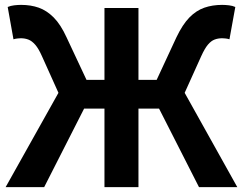

<svg xmlns="http://www.w3.org/2000/svg" viewBox="-20 -774 1005 794"><path d="M3.2 0 221.7 -390.1 153.6 -541.4Q139.4 -573.5 125.5 -589.2Q111.7 -604.9 97.4 -610.3Q83.1 -615.8 66.3 -615.8Q62.3 -615.8 53.4 -615Q44.6 -614.3 35.7 -611.5L11.8 -745.1Q23.8 -750.3 38.5 -752Q53.2 -753.8 67.2 -753.8Q107.4 -753.8 140.4 -742.2Q173.3 -730.5 202 -701.8Q230.8 -673 255.2 -619.7L337.7 -443.8H412V-740.8H552.6V-443.8H627.9L709.6 -619.7Q735.1 -673 763.3 -701.8Q791.5 -730.5 825 -742.2Q858.4 -753.8 898.4 -753.8Q912.4 -753.8 927.1 -752Q941.8 -750.3 953.1 -745.1L928.9 -611.5Q920.2 -614.3 911.8 -615Q903.3 -615.8 898.3 -615.8Q881.5 -615.8 867.2 -610.3Q852.9 -604.9 839.7 -589.2Q826.5 -573.5 812 -541.4L743.7 -390.1L961.4 0H803L637.7 -325H552.6V0H412V-325H327.9L162.6 0Z"/></svg>

Font: Noto Sans SC Thin
Style: Regular
Weight: 100
Designer: Ryoko NISHIZUKA 西塚涼子 (kana, bopomofo & ideographs); Paul D. Hunt (Latin, Greek & Cyrillic); Sandoll Communications 산돌커뮤니
Foundry: Adobe
Version: Version 2.004-H2;hotconv 1.0.118;makeotfexe 2.5.65603